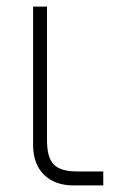

<svg xmlns="http://www.w3.org/2000/svg" viewBox="-20 -560 362 580"><path d="M292 -42H216C145.5 -42 122 -66.5 122 -138V-540H80V-120.5C80 -46.5 126.5 0 200.5 0H292Z"/></svg>

Font: Vela Sans ExtLt
Style: Regular
Weight: 200
Designer: Principal design: Mikhail Sharanda - project Manrope.
Design modification: Ravid Balaliev
Foundry: Mikhail Sharanda
Version: Version 1.001